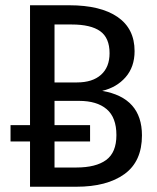

<svg xmlns="http://www.w3.org/2000/svg" viewBox="-20 -709 597 729"><path d="M519 -195Q519 -96 452.5 -48Q386 0 270 0H94V-172H20V-234H94V-689H243Q362 -689 426.5 -644.5Q491 -600 491 -515Q491 -455 457 -416Q423 -377 368 -364Q519 -338 519 -195ZM187 -616V-396H272Q331 -396 363.5 -425Q396 -454 396 -507Q396 -565 360.5 -590.5Q325 -616 252 -616ZM422 -196Q422 -263 385 -294.5Q348 -326 280 -326H187V-234H322V-172H187V-73H270Q344 -73 383 -101.5Q422 -130 422 -196Z"/></svg>

Font: Fira Sans Condensed
Style: Regular
Weight: 400
Width: 3
Designer: bBox Type GmbH & Carrois Corporate GbR & Edenspiekermann AG
Foundry: bBox Type GmbH & Carrois Corporate GbR & Edenspiekermann AG
Version: Version 4.301